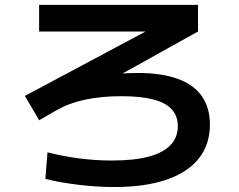

<svg xmlns="http://www.w3.org/2000/svg" viewBox="-20 -728 978 785"><path d="M165.6 3.6 174.1 -105.2Q239.1 -88.7 304.8 -80.2Q370.5 -71.7 437.3 -71.7Q527.4 -71.7 587.3 -87.5Q647.2 -103.3 677.1 -134.8Q707 -166.4 707 -212.5Q707 -253.9 682.1 -281.1Q657.2 -308.3 606.2 -321.5Q555.2 -334.7 475.9 -334.7Q396 -334.7 330.8 -321.2Q265.6 -307.7 212.1 -278L140.1 -236.3L81.6 -335.8L621 -623.6L621.5 -599.2H139.9V-708H789.6V-599.2L286.9 -319.5L236.7 -385.8Q286.8 -404.3 377.3 -417Q467.8 -429.7 543.4 -429.7Q640.1 -429.7 705.8 -406Q771.6 -382.4 804.9 -335.2Q838.2 -288.1 838.2 -218.6Q838.2 -137.1 792.7 -79.9Q747.1 -22.7 659.6 7Q572.1 36.7 447 36.7Q378.5 36.7 304.1 27.9Q229.6 19.1 165.6 3.6Z"/></svg>

Font: WEMIX Pretendard Variable
Style: Regular
Weight: 400
Designer: Base glyphs from Inter by Rasmus Andersson; Hangeul glyphs from Noto Sans CJK(Source Han Sans) by Jang Soo-young and Kan
Foundry: Kil Hyung-jin
Version: Version 1.000;Glyphs 3.2 (3208)